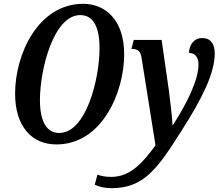

<svg xmlns="http://www.w3.org/2000/svg" viewBox="-20 -745 1144 1005"><path d="M275 11C515 11 630 -263 630 -461C630 -642 530 -725 416 -725C178 -725 59 -459 59 -255C59 -80 149 11 275 11ZM290 -49C225 -49 189 -108 189 -221C189 -383 261 -666 400 -666C467 -666 501 -606 501 -493C501 -332 431 -49 290 -49ZM563 240C732 240 803 141 931 -62C1038 -229 1104 -362 1104 -465C1104 -517 1081 -546 1038 -546C1000 -546 971 -516 969 -468C1002 -468 1019 -444 1019 -408C1019 -325 958 -204 885 -90H883C882 -123 871 -219 864 -271L826 -536H680L668 -489C704 -489 717 -476 722 -436L794 16C732 99 667 181 562 181C529 181 505 175 490 169L476 222C499 233 531 240 563 240Z"/></svg>

Font: Noto Serif Condensed SemiBold
Style: Italic
Weight: 600
Width: 3
Italic angle: -12°
Designer: Monotype Design Team
Foundry: Monotype Imaging Inc.
Version: Version 2.014